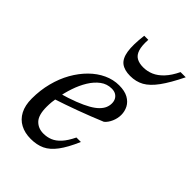

<svg xmlns="http://www.w3.org/2000/svg" viewBox="-204 -756 852 852"><g transform="rotate(45 222.5 -330.0)"><path d="M248.5 -402.5Q219 -402.5 195.5 -385Q172 -367.5 154.2 -338.5Q136.5 -309.5 124.8 -274.8Q113 -240 107 -205Q101 -170 101 -141Q101 -89.5 121.5 -68Q142 -46.5 175 -46.5Q197.5 -46.5 217.2 -54.5Q237 -62.5 255.2 -82.2Q273.5 -102 291 -138H319Q294.5 -81 270.2 -48.8Q246 -16.5 217.8 -3.2Q189.5 10 152 10Q114.5 10 86.8 -4.8Q59 -19.5 43.8 -48.5Q28.5 -77.5 28.5 -120Q28.5 -172.5 40.8 -220Q53 -267.5 75.2 -306.8Q97.5 -346 126.8 -375Q156 -404 190.5 -420Q225 -436 261.5 -436Q296.5 -436 318.5 -423.8Q340.5 -411.5 350.8 -391.8Q361 -372 361 -349.5Q361 -328 351.8 -306.8Q342.5 -285.5 328 -273.5Q299 -261.5 270 -250Q241 -238.5 211.8 -227.8Q182.5 -217 153.2 -206.8Q124 -196.5 94.5 -187L96 -223Q144 -236.5 178.5 -250Q213 -263.5 235.8 -276.5Q258.5 -289.5 271.5 -302.8Q284.5 -316 290 -329.2Q295.5 -342.5 295.5 -356Q295.5 -370 290 -380.2Q284.5 -390.5 274.2 -396.5Q264 -402.5 248.5 -402.5ZM280 -567.5Q305.5 -567.5 328.8 -577.5Q352 -587.5 373.2 -610Q394.5 -632.5 412.5 -670H445Q413.5 -605.5 386.2 -568.2Q359 -531 330.8 -515.2Q302.5 -499.5 266 -499.5Q230 -499.5 209.2 -515.2Q188.5 -531 182.5 -568.2Q176.5 -605.5 184.5 -670H210Q207.5 -631 214.8 -608.5Q222 -586 238.5 -576.8Q255 -567.5 280 -567.5Z"/></g></svg>

Font: Newsreader Text
Style: Italic
Weight: 400
Italic angle: -17°
Designer: Hugues Gentile
Foundry: Production Type
Version: Version 1.001